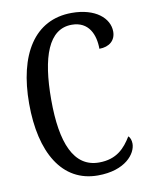

<svg xmlns="http://www.w3.org/2000/svg" viewBox="-83 -785 664 856"><g transform="rotate(-10 249.0 -357.0)"><path d="M291 10C416 10 467 -58 467 -103C467 -118 462 -132 454 -138C424 -89 386 -46 306 -46C192 -46 144 -162 144 -358C144 -552 187 -672 292 -672C369 -672 395 -609 395 -545C440 -545 469 -570 469 -610C469 -671 408 -724 301 -724C131 -724 44 -579 44 -358C44 -137 129 10 291 10Z"/></g></svg>

Font: Noto Serif Devanagari ExtraCondensed
Style: Regular
Weight: 400
Width: 2
Designer: Universal Thirst, Indian Type Foundry and the Monotype Design Team
Foundry: Monotype Imaging Inc.
Version: Version 2.004